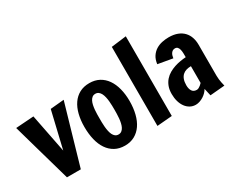

<svg xmlns="http://www.w3.org/2000/svg" viewBox="-106 -1145 1888 1553"><g transform="rotate(-30 838.0 -368.5)"><path d="M4.4 -550.8 171.9 -562.5 242.7 -202.6 323.7 -544.9 451.2 -556.6 380.4 -312.5 290 0H160.6L71.8 -312.5Z M697.3 13.2Q644.5 13.2 605 -8.5Q565.4 -30.3 539.1 -69.1Q512.7 -107.9 499.5 -162.1Q486.3 -216.3 486.3 -281.7Q486.3 -344.7 499.5 -397.7Q512.7 -450.7 539.1 -489Q565.4 -527.3 605 -548.6Q644.5 -569.8 697.3 -569.8Q748.5 -569.8 788.1 -548.6Q827.6 -527.3 854.2 -489Q880.9 -450.7 894.5 -397.7Q908.2 -344.7 908.2 -281.7Q908.2 -216.3 894.5 -162.1Q880.9 -107.9 854.2 -69.1Q827.6 -30.3 788.1 -8.5Q748.5 13.2 697.3 13.2ZM696.3 -91.3Q713.4 -91.3 725.6 -100.6Q737.8 -109.9 745.6 -125.2Q753.4 -140.6 757.8 -160.4Q762.2 -180.2 764.2 -201.4Q766.1 -222.7 766.6 -243.4Q767.1 -264.2 767.1 -281.7Q767.1 -298.8 766.6 -319.3Q766.1 -339.8 764.2 -360.8Q762.2 -381.8 757.8 -401.6Q753.4 -421.4 745.6 -436.8Q737.8 -452.1 725.8 -461.4Q713.9 -470.7 696.8 -470.7Q679.2 -470.7 667.2 -461.4Q655.3 -452.1 647.5 -436.8Q639.6 -421.4 635.5 -401.6Q631.3 -381.8 629.4 -360.8Q627.4 -339.8 627.2 -319.3Q627 -298.8 627 -281.7Q627 -264.2 627.2 -243.4Q627.4 -222.7 629.4 -201.4Q631.3 -180.2 635.5 -160.4Q639.6 -140.6 647.2 -125.2Q654.8 -109.9 666.7 -100.6Q678.7 -91.3 696.3 -91.3Z M1002.4 -732.4 1143.1 -750V-5.9L1002.4 5.9Z M1231 -159.7Q1231 -199.7 1242.4 -229.7Q1253.9 -259.8 1273.2 -281.5Q1292.5 -303.2 1317.9 -317.9Q1343.3 -332.5 1370.8 -341.6Q1398.4 -350.6 1426.3 -355.2Q1454.1 -359.9 1478.5 -361.3Q1478.5 -380.9 1478 -399.7Q1477.5 -418.5 1473.6 -433.3Q1469.7 -448.2 1461.4 -457.5Q1453.1 -466.8 1438 -466.8Q1425.3 -466.8 1416.3 -461.2Q1407.2 -455.6 1401.1 -446.5Q1395 -437.5 1391.8 -426Q1388.7 -414.6 1387.2 -403.3L1250.5 -427.2Q1255.9 -469.2 1274.4 -496.8Q1293 -524.4 1319.1 -540.5Q1345.2 -556.6 1376.2 -563.2Q1407.2 -569.8 1438 -569.8Q1485.8 -569.8 1520 -556.4Q1554.2 -543 1576.2 -519.5Q1598.1 -496.1 1608.6 -464.6Q1619.1 -433.1 1619.1 -397V-106Q1619.1 -89.4 1621.3 -71.8Q1623.5 -54.2 1626.5 -39.6Q1629.9 -22.5 1634.3 -5.9L1497.6 5.9L1481.9 -63Q1473.6 -47.9 1460.2 -34.2Q1446.8 -20.5 1430.2 -10Q1413.6 0.5 1395 6.8Q1376.5 13.2 1358.4 13.2Q1329.6 13.2 1306.2 0.2Q1282.7 -12.7 1265.9 -35.9Q1249 -59.1 1240 -90.6Q1231 -122.1 1231 -159.7ZM1368.7 -161.6Q1368.7 -128.4 1382.1 -107.9Q1395.5 -87.4 1424.3 -87.4Q1434.1 -87.4 1443.6 -92.5Q1453.1 -97.7 1460.9 -104Q1469.7 -111.3 1478.5 -120.6V-277.3Q1455.1 -277.3 1435.1 -271.5Q1415 -265.6 1400.1 -252Q1385.3 -238.3 1377 -216.1Q1368.7 -193.8 1368.7 -161.6Z"/></g></svg>

Font: Francois One
Style: Regular
Weight: 400
Designer: Vernon Adams
Foundry: vernon adams
Version: Version 1.000